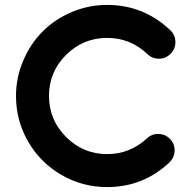

<svg xmlns="http://www.w3.org/2000/svg" viewBox="-20 -747 776 780"><path d="M622 -203Q644 -203 661 -191Q678 -179 685 -161Q692 -143 688 -122.5Q684 -102 668 -87Q562 13 415 13Q315 13 229.5 -36.5Q144 -86 94.5 -171.5Q45 -257 45 -357Q45 -432 74.5 -501Q104 -570 153.5 -619.5Q203 -669 271.5 -698Q340 -727 415 -727Q564 -727 672 -624Q692 -605 692.5 -577Q693 -549 673.5 -529Q654 -509 626.5 -508.5Q599 -508 579 -527Q510 -593 415 -593Q318 -593 248.5 -524Q179 -455 179 -357.5Q179 -260 248.5 -190.5Q318 -121 415 -121Q508 -121 577 -185Q596 -203 622 -203Z"/></svg>

Font: Multiround Pro
Style: Regular
Weight: 400
Designer: Ivan Filipov, Sasha Pavljenko
Version: Version 1.005;Fontself Maker 3.5.4